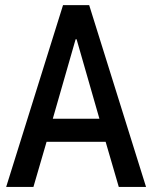

<svg xmlns="http://www.w3.org/2000/svg" viewBox="-20 -740 602 760"><path d="M4.4 0 229.5 -719.7H333L558.1 0H450.2L389.6 -208L380.4 -246.1L283.2 -584.5H279.3L182.1 -246.1L172.9 -208L112.3 0ZM126.5 -178.7V-270H436V-178.7Z"/></svg>

Font: Reddit Mono Medium
Style: Regular
Weight: 500
Monospace: yes
Designer: Stephen Hutchings
Foundry: Reddit
Version: Version 1.014